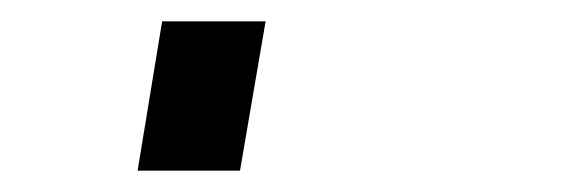

<svg xmlns="http://www.w3.org/2000/svg" viewBox="-20 60 540 180"><path d="M109 220 132 80H229L205 220Z"/></svg>

Font: Iosevka Curly XBdObl
Style: Regular
Weight: 800
Italic angle: -9°
Monospace: yes
Designer: Belleve Invis
Foundry: Belleve Invis
Version: Version 11.1.0; ttfautohint (v1.8.3)